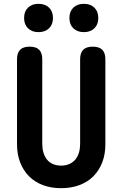

<svg xmlns="http://www.w3.org/2000/svg" viewBox="-20 -974 640 1004"><path d="M69 -664Q69 -697 85 -713.5Q101 -730 135 -730Q169 -730 185 -713.5Q201 -697 201 -664V-221Q201 -197 207 -176.5Q213 -156 225 -140.5Q237 -125 256 -116.5Q275 -108 300 -108Q325 -108 344 -117Q363 -126 375 -141Q387 -156 393 -176.5Q399 -197 399 -221V-664Q399 -697 415 -713.5Q431 -730 465 -730Q499 -730 515 -713.5Q531 -697 531 -664V-220Q531 -167 514.5 -124.5Q498 -82 468 -52Q438 -22 395 -6Q352 10 300 10Q247 10 204.5 -6Q162 -22 132 -52Q102 -82 85.5 -124.5Q69 -167 69 -220ZM419 -806Q384 -806 363.5 -826Q343 -846 343 -880Q343 -914 363.5 -934Q384 -954 419 -954Q453 -954 473.5 -934Q494 -914 494 -880Q494 -846 473.5 -826Q453 -806 419 -806ZM181 -806Q147 -806 126.5 -826Q106 -846 106 -880Q106 -914 126.5 -934Q147 -954 181 -954Q216 -954 236.5 -934Q257 -914 257 -880Q257 -846 236.5 -826Q216 -806 181 -806Z"/></svg>

Font: Maple Mono
Style: Bold
Weight: 700
Monospace: yes
Designer: subframe7536
Version: Version 7.200